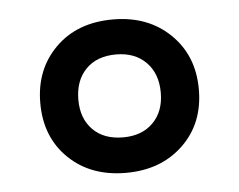

<svg xmlns="http://www.w3.org/2000/svg" viewBox="-35 -764 498 400"><g transform="rotate(-5 214.0 -563.5)"><path d="M213.9 -403.3Q140.1 -403.3 94.2 -447.8Q48.3 -492.2 48.3 -563.5Q48.3 -633.8 93.8 -679Q139.2 -724.1 213.9 -724.1Q287.1 -724.1 333.5 -679.2Q379.9 -634.3 379.9 -563.5Q379.9 -492.2 333.5 -447.8Q287.1 -403.3 213.9 -403.3ZM214.4 -477.5Q253.9 -477.5 277.1 -501Q300.3 -524.4 300.3 -563.5Q300.3 -603.5 276.9 -627.2Q253.4 -650.9 214.4 -650.9Q173.8 -650.9 150.9 -627.2Q127.9 -603.5 127.9 -563.5Q127.9 -524.4 150.9 -501Q173.8 -477.5 214.4 -477.5Z"/></g></svg>

Font: Open Sans SemiBold
Style: Italic
Weight: 600
Italic angle: -12°
Designer: Monotype Design Team
Foundry: Monotype Imaging Inc.
Version: Version 3.003; ttfautohint (v1.8.4)